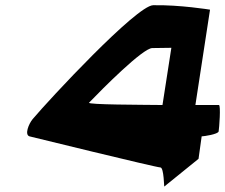

<svg xmlns="http://www.w3.org/2000/svg" viewBox="-20 -728 862 735"><path d="M93 -206C93 -206 578 -87 594 -87C608 -87 608 -6 609 -14L740 -120L752 -206C760 -206 815 -214 817 -225C819 -236 826 -326 818 -326H728L784 -691C784 -691 668 -710 566 -708C502 -706 169 -348 105 -272C90 -254 73 -212 93 -206ZM321 -335C372 -388 527 -544 563 -544C582 -544 636 -545 636 -545L602 -326C522 -327 313 -327 321 -335Z"/></svg>

Font: Ampere
Style: SCSuExtIta
Weight: 400
Version: Version 1